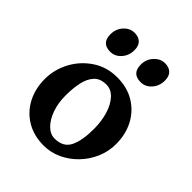

<svg xmlns="http://www.w3.org/2000/svg" viewBox="-183 -731 850 850"><g transform="rotate(45 242.0 -306.0)"><path d="M455.6 -217.8Q455.6 -172.9 438 -131.3Q420.4 -89.8 389.4 -57.4Q358.4 -24.9 318.4 -5.9Q278.3 13.2 232.9 13.2Q171.4 13.2 125.2 -14.4Q79.1 -42 53.7 -90.1Q28.3 -138.2 28.3 -199.2Q28.3 -258.8 56.9 -311.8Q85.4 -364.7 135.5 -397.9Q185.5 -431.2 250.5 -431.2Q312.5 -431.2 358.6 -403.3Q404.8 -375.5 430.2 -327.4Q455.6 -279.3 455.6 -217.8ZM338.9 -196.8Q338.9 -244.1 326.7 -284.7Q314.5 -325.2 291.7 -349.9Q269 -374.5 238.3 -374.5Q201.7 -374.5 181.4 -353Q161.1 -331.5 153.1 -294.9Q145 -258.3 145 -212.4Q145 -165 158.7 -126.7Q172.4 -88.4 195.3 -65.7Q218.3 -43 245.6 -43Q298.8 -43 318.8 -82.8Q338.9 -122.6 338.9 -196.8ZM219.2 -569.8Q219.2 -536.1 198.2 -512.5Q177.2 -488.8 147.5 -488.8Q93.8 -488.8 93.8 -544.4Q93.8 -578.1 115.2 -601.6Q136.7 -625 165 -625Q190.4 -625 204.8 -611.1Q219.2 -597.2 219.2 -569.8ZM409.7 -569.8Q409.7 -536.1 388.7 -512.5Q367.7 -488.8 338.4 -488.8Q283.7 -488.8 283.7 -544.4Q283.7 -578.1 305.7 -601.6Q327.6 -625 355.5 -625Q380.9 -625 395.3 -611.1Q409.7 -597.2 409.7 -569.8Z"/></g></svg>

Font: Dai Banna SIL SemiBold
Style: Regular
Weight: 600
Designer: Victor Gaultney
Foundry: SIL International
Version: Version 4.000